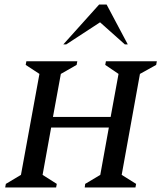

<svg xmlns="http://www.w3.org/2000/svg" viewBox="-20 -832 719 852"><path d="M3 0 6 -16 73 -56 155 -504 94 -544 97 -560H323L320 -544L250 -504L215 -313H471L506 -504L447 -544L450 -560H676L673 -544L601 -504L520 -56L584 -16L581 0H356L358 -16L425 -56L463 -266H207L169 -56L232 -16L229 0ZM261 -635 420 -812H453L547 -635H534L424 -733L274 -635Z"/></svg>

Font: Spectral SC Medium
Style: Italic
Weight: 500
Italic angle: -10°
Designer: Jean-Baptiste Levee
Foundry: Production Type
Version: Version 2.001